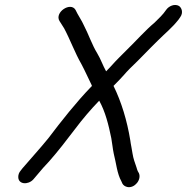

<svg xmlns="http://www.w3.org/2000/svg" viewBox="-20 -728 757 778"><path d="M353 -380 349 -376C289 -314 229 -238 176 -168C142 -126 105 -86 71 -46L64 -37C57 -29 54 -20 54 -11C54 20 94 22 115 -1C129 -17 141 -32 155 -48L179 -74C216 -116 249 -159 284 -205C314 -245 348 -285 382 -320C407 -275 420 -222 431 -168C436 -140 436 -129 441 -105C451 -67 454 -25 472 7L476 16C480 23 487 28 497 30C526 35 554 0 543 -26L538 -35C536 -39 535 -44 533 -50C527 -67 520 -86 517 -106C515 -122 510 -142 508 -159C495 -239 472 -315 440 -380L441 -381C460 -400 474 -415 482 -424C488 -431 496 -440 506 -450C545 -487 581 -526 620 -564C651 -595 676 -614 703 -648L710 -658C724 -677 716 -697 705 -704C687 -714 664 -703 654 -689C639 -667 624 -654 606 -636C572 -608 529 -560 496 -528L462 -494C439 -471 433 -462 410 -439C396 -464 389 -487 374 -512C353 -546 338 -591 320 -625C312 -644 295 -668 286 -688C266 -722 200 -678 221 -643L240 -613C265 -566 283 -515 310 -468C326 -438 336 -414 351 -384C351 -382 352 -381 353 -380Z"/></svg>

Font: Electronic
Style: BdIt
Weight: 700
Version: Version 1.011